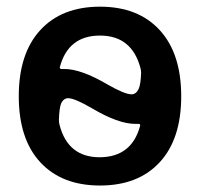

<svg xmlns="http://www.w3.org/2000/svg" viewBox="-20 -576 603 584"><path d="M162.1 -372.1Q161.1 -370.1 163.1 -367.7Q165 -365.2 167 -366.2Q171.9 -366.2 175.8 -366.2Q226.6 -366.2 306.6 -319.3Q359.4 -289.1 379.9 -289.1Q393.6 -289.1 401.4 -304.7Q408.2 -319.3 409.2 -354.5Q409.2 -362.3 407.2 -369.1Q380.9 -467.8 284.2 -467.8Q187.5 -467.8 162.1 -372.1ZM159.2 -210.9Q159.2 -203.1 161.1 -196.3Q186.5 -97.7 283.2 -97.7Q284.2 -97.7 284.2 -97.7Q380.9 -98.6 406.2 -193.4Q407.2 -195.3 405.3 -197.8Q403.3 -200.2 401.4 -199.2Q396.5 -199.2 391.6 -199.2Q339.8 -199.2 260.7 -246.1Q207 -277.3 187.5 -277.3Q173.8 -277.3 166 -261.7Q160.2 -247.1 159.2 -210.9ZM37.1 -283.2Q37.1 -413.1 102.5 -484.4Q168 -555.7 284.2 -555.7Q400.4 -555.7 465.8 -484.4Q531.2 -413.1 531.2 -283.2Q531.2 -153.3 465.8 -82.5Q400.4 -11.7 284.2 -11.7Q168 -11.7 102.5 -82.5Q37.1 -153.3 37.1 -283.2Z"/></svg>

Font: Gen Jyuu Gothic Medium
Style: Regular
Weight: 500
Designer: [Source Han Sans]
Ryoko NISHIZUKA  (kana & ideographs); Paul D. Hunt (Latin, Greek & Cyrillic); Wenlong ZHANG  (bopomofo
Version: Version 1.002.20150607